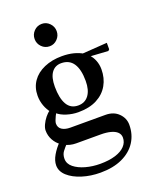

<svg xmlns="http://www.w3.org/2000/svg" viewBox="-171 -833 921 1145"><g transform="rotate(-20 289.0 -260.0)"><path d="M265 217Q203 217 149 200Q95 183 62.5 153.5Q30 124 30 86Q30 56 49.5 22.5Q69 -11 98 -40V-25Q73 -42 57.5 -70Q42 -98 42 -131Q42 -147 51.5 -167.5Q61 -188 76 -207Q91 -226 107 -236L110 -224Q90 -248 79 -278.5Q68 -309 68 -342Q68 -394 95 -433Q122 -472 171.5 -493.5Q221 -515 284 -515Q325 -515 358 -506.5Q391 -498 415 -483L390 -486L564 -498V-457L556 -449L428 -457L440 -463Q459 -444 469.5 -417.5Q480 -391 480 -361Q480 -305 455 -261Q430 -217 382 -192Q334 -167 264 -167Q227 -167 190.5 -178.5Q154 -190 132 -210L139 -211Q135 -205 129 -193Q123 -181 118.5 -168.5Q114 -156 114 -149Q114 -123 134 -110Q154 -97 187 -97H409Q461 -97 492 -66Q523 -35 523 7Q523 68 492.5 115.5Q462 163 404 190Q346 217 265 217ZM281 167Q337 167 377.5 154.5Q418 142 439.5 119Q461 96 461 66Q461 45 446.5 31Q432 17 405.5 10Q379 3 343 3H187Q168 3 149.5 -1.5Q131 -6 117 -14L137 -18Q117 3 103.5 21Q90 39 90 66Q90 98 118 120.5Q146 143 189.5 155Q233 167 281 167ZM277 -205Q320 -205 344 -237.5Q368 -270 368 -328Q368 -401 342.5 -439Q317 -477 266 -477Q227 -477 205 -447Q183 -417 183 -358Q183 -285 206 -245Q229 -205 277 -205ZM238 -595Q208 -595 187.5 -616Q167 -637 167 -666Q167 -695 187.5 -716Q208 -737 238 -737Q266 -737 286.5 -716Q307 -695 307 -666Q307 -637 286.5 -616Q266 -595 238 -595Z"/></g></svg>

Font: Wittgenstein Medium
Style: Regular
Weight: 500
Designer: Jörg Drees
Foundry: Jörg Drees
Version: Version 1.500